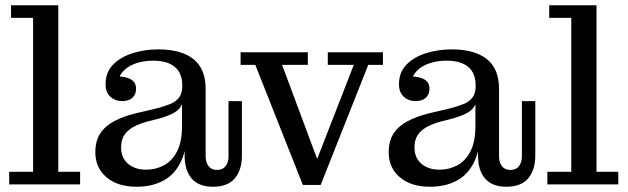

<svg xmlns="http://www.w3.org/2000/svg" viewBox="-20 -702 2390 731"><path d="M15 0V-48H106V-634H22V-682H202V-48H285V0Z M444 -317Q419 -317 400.5 -333.5Q382 -350 382 -381Q382 -427 410.5 -456Q439 -485 485 -499.5Q531 -514 583 -514Q670 -514 716.5 -477Q763 -440 763 -363L674 -376Q674 -423 646 -447Q618 -471 562 -471Q529 -471 499.5 -461.5Q470 -452 451 -433Q432 -414 428 -383L426 -411Q458 -411 478 -400Q498 -389 498 -364Q498 -342 484 -329.5Q470 -317 444 -317ZM791 9Q737 9 710 -22Q683 -53 683 -109V-168H673V-305H669L674 -340V-376L763 -363V-106Q763 -84 774 -69.5Q785 -55 806 -55Q828 -55 839 -69.5Q850 -84 850 -106V-317H901V-110Q901 -55 874 -23Q847 9 791 9ZM500 9Q428 9 385.5 -27Q343 -63 343 -122Q343 -166 362 -194.5Q381 -223 415.5 -241Q450 -259 494 -270L575 -289Q606 -297 628 -306Q650 -315 662 -331Q674 -347 674 -374L678 -305H673Q665 -286 645 -274Q625 -262 587 -251L540 -239Q508 -230 486 -217.5Q464 -205 452.5 -186.5Q441 -168 441 -141Q441 -101 467.5 -78.5Q494 -56 536 -56Q573 -56 604 -72.5Q635 -89 654 -125.5Q673 -162 673 -222L692 -217Q693 -138 669.5 -88Q646 -38 602.5 -14.5Q559 9 500 9Z M1133 2 952 -455H896V-503H1152V-455H1054L1199 -66L1176 -67L1327 -455H1228V-503H1438V-455H1382L1201 2Z M1561 -317Q1536 -317 1517.5 -333.5Q1499 -350 1499 -381Q1499 -427 1527.5 -456Q1556 -485 1602 -499.5Q1648 -514 1700 -514Q1787 -514 1833.5 -477Q1880 -440 1880 -363L1791 -376Q1791 -423 1763 -447Q1735 -471 1679 -471Q1646 -471 1616.5 -461.5Q1587 -452 1568 -433Q1549 -414 1545 -383L1543 -411Q1575 -411 1595 -400Q1615 -389 1615 -364Q1615 -342 1601 -329.5Q1587 -317 1561 -317ZM1908 9Q1854 9 1827 -22Q1800 -53 1800 -109V-168H1790V-305H1786L1791 -340V-376L1880 -363V-106Q1880 -84 1891 -69.5Q1902 -55 1923 -55Q1945 -55 1956 -69.5Q1967 -84 1967 -106V-317H2018V-110Q2018 -55 1991 -23Q1964 9 1908 9ZM1617 9Q1545 9 1502.5 -27Q1460 -63 1460 -122Q1460 -166 1479 -194.5Q1498 -223 1532.5 -241Q1567 -259 1611 -270L1692 -289Q1723 -297 1745 -306Q1767 -315 1779 -331Q1791 -347 1791 -374L1795 -305H1790Q1782 -286 1762 -274Q1742 -262 1704 -251L1657 -239Q1625 -230 1603 -217.5Q1581 -205 1569.5 -186.5Q1558 -168 1558 -141Q1558 -101 1584.5 -78.5Q1611 -56 1653 -56Q1690 -56 1721 -72.5Q1752 -89 1771 -125.5Q1790 -162 1790 -222L1809 -217Q1810 -138 1786.5 -88Q1763 -38 1719.5 -14.5Q1676 9 1617 9Z M2064 0V-48H2155V-634H2071V-682H2251V-48H2334V0Z"/></svg>

Font: Montagu Slab
Style: Bold
Weight: 700
Designer: Florian Karsten
Foundry: Florian Karsten
Version: Version 1.000